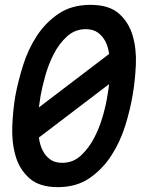

<svg xmlns="http://www.w3.org/2000/svg" viewBox="-20 -760 640 790"><path d="M218 10Q142 10 101 -26.5Q60 -63 44 -118.5Q28 -174 30.5 -240Q33 -306 43 -365Q54 -424 74.5 -490Q95 -556 131 -611.5Q167 -667 221 -703.5Q275 -740 352 -740Q429 -740 469.5 -704Q510 -668 526 -613Q542 -558 539 -493Q536 -428 526 -370Q516 -309 495 -242Q474 -175 437.5 -119Q401 -63 347.5 -26.5Q294 10 218 10ZM236 -90Q281 -90 313.5 -120.5Q346 -151 368 -193.5Q390 -236 403.5 -284Q417 -332 422 -367Q426 -388 429 -414L140 -194Q144 -164 155.5 -141Q167 -118 186.5 -104Q206 -90 236 -90ZM429 -538Q425 -567 414 -589Q402 -612 382.5 -626Q363 -640 333 -640Q288 -640 255 -609.5Q222 -579 200.5 -536.5Q179 -494 166 -447Q153 -400 147 -366Q144 -344 140 -318Z"/></svg>

Font: Maple Mono Medium
Style: Italic
Weight: 500
Italic angle: -10°
Monospace: yes
Designer: subframe7536
Version: Version 7.000